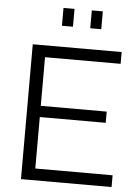

<svg xmlns="http://www.w3.org/2000/svg" viewBox="-60 -960 730 1007"><g transform="rotate(5 304.5 -457.0)"><path d="M566 -62V0H89V-710H557V-648H159V-392H506V-333H159V-62ZM233 -820V-914H291V-820ZM382 -820V-914H440V-820Z"/></g></svg>

Font: Raleway
Style: Regular
Weight: 400
Designer: Matt McInerney, Pablo Impallari, Rodrigo Fuenzalida
Foundry: Matt McInerney, Pablo Impallari, Rodrigo Fuenzalida
Version: Version 4.101;RELEASE